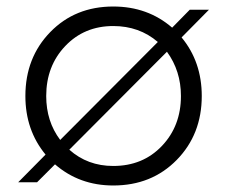

<svg xmlns="http://www.w3.org/2000/svg" viewBox="-20 -560 698 590"><path d="M328 10Q224 10 149 -55L94 0H36L120 -85Q58 -160 58 -265Q58 -383 134.5 -461.5Q211 -540 328 -540Q434 -540 509 -475L563 -530H622L538 -445Q600 -370 600 -265Q600 -147 523 -68.5Q446 10 328 10ZM122 -265Q122 -187 165 -130L465 -431Q408 -480 328 -480Q239 -480 180.5 -418.5Q122 -357 122 -265ZM328 -50Q419 -50 477.5 -111.5Q536 -173 536 -265Q536 -342 493 -401L193 -100Q249 -50 328 -50Z"/></svg>

Font: Roundo
Style: Regular
Weight: 400
Designer: Namrata Goyal (Gurmukhi), Shiva Nallaperumal (Latin)
Foundry: Indian Type Foundry
Version: Version 1.000;PS 1.0;hotconv 1.0.88;makeotf.lib2.5.647800